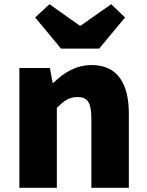

<svg xmlns="http://www.w3.org/2000/svg" viewBox="-20 -892 698 912"><path d="M72 0H250V-380C284 -413 308 -431 348 -431C393 -431 414 -409 414 -330V0H592V-352C592 -494 539 -583 415 -583C338 -583 280 -544 233 -498H230L217 -569H72ZM270 -661H451L574 -809L508 -872L363 -770H359L215 -872L147 -809Z"/></svg>

Font: Noto Sans CJK HK Black
Style: Regular
Weight: 900
Designer: Ryoko NISHIZUKA 西塚涼子 (kana, bopomofo & ideographs); Paul D. Hunt (Latin, Greek & Cyrillic); Sandoll Communications 산돌커뮤니
Foundry: Adobe
Version: Version 2.004;hotconv 1.0.118;makeotfexe 2.5.65603